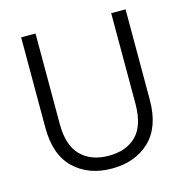

<svg xmlns="http://www.w3.org/2000/svg" viewBox="-105 -797 870 902"><g transform="rotate(-15 330.5 -346.0)"><path d="M77.1 -259.8V-699.2H147V-258.8Q147 -154.8 196.5 -105Q246.1 -55.2 332 -55.2Q418 -55.2 466.6 -104.5Q515.1 -153.8 515.1 -258.8V-699.2H585V-259.8Q585 -127 514.4 -60.1Q443.8 6.8 331.1 6.8Q218.3 6.8 147.7 -60.1Q77.1 -127 77.1 -259.8Z"/></g></svg>

Font: Poppins Light
Style: Regular
Weight: 300
Designer: Ninad Kale (Devanagari), Jonny Pinhorn (Latin)
Foundry: Indian Type Foundry
Version: 4.004